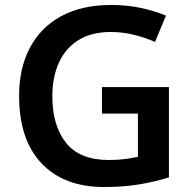

<svg xmlns="http://www.w3.org/2000/svg" viewBox="-20 -744 773 774"><path d="M391 -393H661V-29Q604 -11 540 -0.5Q476 10 400 10Q238 10 147.5 -85.5Q57 -181 57 -358Q57 -469 100.5 -551.5Q144 -634 227 -679Q310 -724 429 -724Q492 -724 548 -712Q604 -700 649 -681L605 -575Q566 -592 521 -603.5Q476 -615 426 -615Q349 -615 296.5 -582.5Q244 -550 217.5 -491.5Q191 -433 191 -356Q191 -238 246 -168.5Q301 -99 419 -99Q455 -99 485 -103Q515 -107 536 -112V-286H391Z"/></svg>

Font: Noto Sans Lao Looped SemiBold
Style: Regular
Weight: 600
Designer: Mark Frömberg, Ben Mitchell
Foundry: The Fontpad Ltd
Version: Version 1.002; ttfautohint (v1.8.4.7-5d5b)